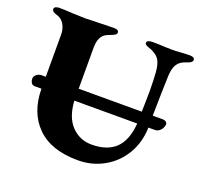

<svg xmlns="http://www.w3.org/2000/svg" viewBox="-117 -789 989 938"><g transform="rotate(20 377.0 -320.5)"><path d="M652 -527Q649 -447 647 -316H700Q710 -316 716.5 -310.5Q723 -305 723 -297L722 -292Q719 -277 707.5 -265.5Q696 -254 680 -254H647Q645 -176 608.5 -115Q572 -54 511 -20Q450 14 377 14Q238 14 165 -58Q92 -130 91 -254H56Q44 -254 38 -263.5Q32 -273 32 -285Q32 -298 44 -307Q56 -316 70 -316H91V-536Q91 -564 77.5 -587.5Q64 -611 39 -618Q12 -625 12 -640Q12 -647 19.5 -651Q27 -655 38 -655Q72 -655 110 -652Q156 -650 175 -650Q194 -650 246 -652Q300 -654 322 -654Q348 -654 348 -639Q348 -631 340 -626Q332 -621 319.5 -616.5Q307 -612 299 -608Q262 -590 262 -530V-316H590Q592 -384 592 -428Q592 -462 591 -477Q590 -525 584.5 -550.5Q579 -576 568 -589.5Q557 -603 535 -614Q528 -618 517 -621.5Q506 -625 500 -629Q494 -633 494 -639Q494 -654 524 -654Q555 -654 587 -652L625 -651Q643 -651 669 -653Q695 -655 717 -655Q742 -655 742 -640Q742 -626 716 -618Q682 -608 668 -587Q654 -566 652 -527ZM589 -254H262Q267 -169 309.5 -125Q352 -81 414 -81Q495 -81 538.5 -123Q582 -165 589 -254Z"/></g></svg>

Font: EB Garamond ExtraBold
Style: Regular
Weight: 800
Designer: Georg Duffner and Octavio Pardo
Foundry: Georg Duffner
Version: Version 1.000